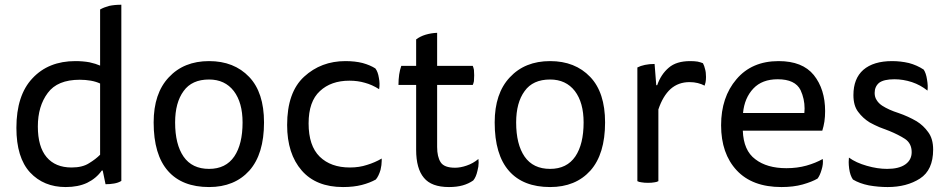

<svg xmlns="http://www.w3.org/2000/svg" viewBox="-20 -755 3930 795"><path d="M394.5 -483.4Q377 -491.2 350.6 -497.1Q323.2 -502 292 -502Q180.7 -502 114.3 -430.7Q47.9 -360.4 47.9 -225.6Q47.9 -102.5 104.5 -41Q161.1 19.5 252 19.5Q303.7 19.5 340.8 2Q378.9 -16.6 401.4 -48.8Q402.3 -48.8 405.3 -48.8Q408.2 -35.2 417 7.8Q435.5 7.8 452.1 4.9Q469.7 2 482.4 -5.9Q482.4 -249 482.4 -735.4Q454.1 -735.4 431.6 -730.5Q410.2 -724.6 394.5 -715.8Q394.5 -638.7 394.5 -483.4ZM394.5 -114.3Q376 -95.7 348.6 -79.1Q321.3 -61.5 276.4 -61.5Q209 -61.5 172.9 -104.5Q136.7 -147.5 136.7 -231.4Q136.7 -315.4 177.7 -370.1Q217.8 -424.8 310.5 -424.8Q334 -424.8 356.4 -420.9Q377.9 -417 394.5 -409.2Q394.5 -310.5 394.5 -114.3Z M845.7 -502Q741.2 -502 678.7 -434.6Q616.2 -368.2 616.2 -248Q616.2 -114.3 675.8 -46.9Q734.4 19.5 845.7 19.5Q951.2 19.5 1012.7 -48.8Q1073.2 -117.2 1073.2 -248Q1073.2 -372.1 1011.7 -436.5Q949.2 -502 845.7 -502ZM705.1 -248Q705.1 -330.1 740.2 -377.9Q774.4 -425.8 845.7 -425.8Q911.1 -425.8 948.2 -377.9Q984.4 -330.1 984.4 -248Q984.4 -158.2 950.2 -107.4Q915 -55.7 845.7 -55.7Q775.4 -55.7 740.2 -106.4Q705.1 -157.2 705.1 -248Z M1257.8 -244.1Q1257.8 -335 1304.7 -377.9Q1350.6 -420.9 1426.8 -420.9Q1461.9 -420.9 1491.2 -412.1Q1520.5 -404.3 1549.8 -385.7Q1553.7 -408.2 1548.8 -432.6Q1544.9 -458 1534.2 -471.7Q1512.7 -485.4 1481.4 -494.1Q1450.2 -502 1410.2 -502Q1309.6 -502 1239.3 -437.5Q1168.9 -373 1168.9 -237.3Q1168.9 -118.2 1229.5 -48.8Q1289.1 19.5 1400.4 19.5Q1444.3 19.5 1478.5 10.7Q1511.7 2 1536.1 -11.7Q1547.9 -25.4 1555.7 -51.8Q1560.5 -72.3 1560.5 -88.9Q1560.5 -94.7 1560.5 -98.6Q1532.2 -82 1500 -72.3Q1467.8 -61.5 1428.7 -61.5Q1349.6 -61.5 1303.7 -106.4Q1257.8 -151.4 1257.8 -244.1Z M1641.6 -482.4Q1635.7 -465.8 1632.8 -446.3Q1629.9 -425.8 1629.9 -403.3Q1654.3 -403.3 1703.1 -403.3Q1703.1 -335.9 1703.1 -134.8Q1703.1 -56.6 1735.4 -18.6Q1766.6 19.5 1838.9 19.5Q1871.1 19.5 1895.5 12.7Q1919.9 5.9 1939.5 -7.8Q1951.2 -21.5 1957 -47.9Q1961.9 -65.4 1961.9 -82Q1961.9 -89.8 1960.9 -96.7Q1938.5 -78.1 1912.1 -69.3Q1886.7 -60.5 1864.3 -60.5Q1819.3 -60.5 1804.7 -83Q1790 -105.5 1790 -146.5Q1790 -231.4 1790 -403.3Q1827.1 -403.3 1937.5 -403.3Q1940.4 -409.2 1942.4 -418.9Q1943.4 -429.7 1943.4 -443.4Q1943.4 -456.1 1942.4 -465.8Q1940.4 -475.6 1937.5 -482.4Q1888.7 -482.4 1790 -482.4Q1790 -516.6 1790 -619.1Q1765.6 -618.2 1742.2 -611.3Q1719.7 -604.5 1703.1 -591.8Q1703.1 -555.7 1703.1 -482.4Q1688.5 -482.4 1641.6 -482.4Z M2257.8 -502Q2153.3 -502 2090.8 -434.6Q2028.3 -368.2 2028.3 -248Q2028.3 -114.3 2087.9 -46.9Q2146.5 19.5 2257.8 19.5Q2363.3 19.5 2424.8 -48.8Q2485.4 -117.2 2485.4 -248Q2485.4 -372.1 2423.8 -436.5Q2361.3 -502 2257.8 -502ZM2117.2 -248Q2117.2 -330.1 2152.3 -377.9Q2186.5 -425.8 2257.8 -425.8Q2323.2 -425.8 2360.4 -377.9Q2396.5 -330.1 2396.5 -248Q2396.5 -158.2 2362.3 -107.4Q2327.1 -55.7 2257.8 -55.7Q2187.5 -55.7 2152.3 -106.4Q2117.2 -157.2 2117.2 -248Z M2701.2 -402.3Q2700.2 -402.3 2697.3 -402.3Q2695.3 -423.8 2690.4 -490.2Q2668.9 -490.2 2650.4 -486.3Q2631.8 -482.4 2619.1 -475.6Q2619.1 -453.1 2619.1 -407.2Q2619.1 -306.6 2619.1 -4.9Q2626 -1 2636.7 0Q2647.5 2 2663.1 2Q2678.7 2 2689.5 0Q2699.2 -1 2706.1 -4.9Q2706.1 -103.5 2706.1 -301.8Q2724.6 -357.4 2756.8 -386.7Q2789.1 -415 2835 -415Q2853.5 -415 2869.1 -411.1Q2884.8 -407.2 2897.5 -400.4Q2899.4 -405.3 2901.4 -414.1Q2903.3 -423.8 2903.3 -436.5Q2903.3 -456.1 2899.4 -468.8Q2896.5 -482.4 2890.6 -493.2Q2881.8 -497.1 2868.2 -500Q2854.5 -502 2837.9 -502Q2780.3 -502 2749 -474.6Q2716.8 -447.3 2701.2 -402.3Z M3384.8 -213.9Q3390.6 -232.4 3393.6 -252Q3396.5 -272.5 3396.5 -294.9Q3396.5 -385.7 3349.6 -444.3Q3302.7 -502 3204.1 -502Q3092.8 -502 3029.3 -426.8Q2965.8 -352.5 2965.8 -236.3Q2965.8 -119.1 3030.3 -49.8Q3094.7 19.5 3215.8 19.5Q3265.6 19.5 3303.7 8.8Q3341.8 -2 3365.2 -15.6Q3375 -28.3 3381.8 -51.8Q3389.6 -76.2 3386.7 -96.7Q3357.4 -80.1 3319.3 -69.3Q3281.2 -58.6 3236.3 -58.6Q3155.3 -58.6 3107.4 -95.7Q3058.6 -131.8 3055.7 -213.9Q3166 -213.9 3384.8 -213.9ZM3056.6 -287.1Q3062.5 -349.6 3099.6 -388.7Q3135.7 -426.8 3200.2 -426.8Q3272.5 -426.8 3294.9 -381.8Q3311.5 -345.7 3311.5 -305.7Q3311.5 -296.9 3310.5 -287.1Q3226.6 -287.1 3056.6 -287.1Z M3495.1 -102.5Q3494.1 -94.7 3494.1 -84Q3494.1 -72.3 3496.1 -56.6Q3500 -28.3 3511.7 -11.7Q3539.1 4.9 3578.1 12.7Q3617.2 19.5 3655.3 19.5Q3734.4 19.5 3789.1 -15.6Q3843.8 -50.8 3843.8 -135.7Q3843.8 -180.7 3823.2 -208Q3803.7 -235.4 3775.4 -252.9Q3740.2 -273.4 3700.2 -287.1Q3660.2 -299.8 3632.8 -317.4Q3618.2 -327.1 3610.4 -339.8Q3601.6 -352.5 3601.6 -370.1Q3601.6 -396.5 3620.1 -412.1Q3639.6 -426.8 3683.6 -426.8Q3719.7 -426.8 3755.9 -415Q3791 -403.3 3820.3 -379.9Q3823.2 -398.4 3818.4 -425.8Q3814.5 -452.1 3804.7 -466.8Q3776.4 -485.4 3743.2 -494.1Q3709 -502 3673.8 -502Q3596.7 -502 3554.7 -465.8Q3513.7 -429.7 3513.7 -361.3Q3513.7 -317.4 3533.2 -292Q3552.7 -265.6 3581.1 -248Q3600.6 -237.3 3621.1 -228.5Q3642.6 -220.7 3662.1 -212.9Q3700.2 -197.3 3727.5 -179.7Q3754.9 -161.1 3754.9 -125Q3754.9 -92.8 3728.5 -74.2Q3702.1 -55.7 3653.3 -55.7Q3613.3 -55.7 3569.3 -68.4Q3524.4 -81.1 3495.1 -102.5Z"/></svg>

Font: cl
Style: Regular
Weight: 400
Designer: Mitja Miklavcic
Version: Version 1.0